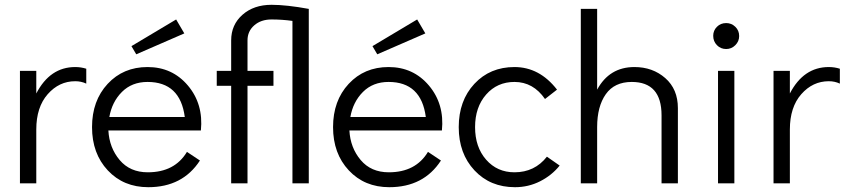

<svg xmlns="http://www.w3.org/2000/svg" viewBox="-20 -763 3515 799"><path d="M293 -484Q317 -484 339 -477V-415Q318 -425 293 -425Q226 -425 178.5 -371Q131 -317 131 -224V0H63V-468H131V-374Q188 -484 293 -484Z M747 -624 547 -537 527 -571 713 -682ZM594 -484Q697 -484 762 -407Q827 -330 816 -220H431Q435 -148 478 -97Q521 -46 595 -46Q707 -46 758 -131L812 -95Q740 16 597 16Q494 16 428.5 -54Q363 -124 363 -234Q363 -344 428 -414Q493 -484 594 -484ZM435 -276H749Q730 -422 594 -422Q529 -422 487.5 -380.5Q446 -339 435 -276Z M942 0V-406H882V-468H942V-595Q942 -660 989 -701.5Q1036 -743 1110 -743Q1172 -743 1265 -726V0H1197V-676Q1154 -682 1110 -682Q1066 -682 1038 -657.5Q1010 -633 1010 -595V-468H1118V-406H1010V0Z M1750 -624 1550 -537 1530 -571 1716 -682ZM1597 -484Q1700 -484 1765 -407Q1830 -330 1819 -220H1434Q1438 -148 1481 -97Q1524 -46 1598 -46Q1710 -46 1761 -131L1815 -95Q1743 16 1600 16Q1497 16 1431.5 -54Q1366 -124 1366 -234Q1366 -344 1431 -414Q1496 -484 1597 -484ZM1438 -276H1752Q1733 -422 1597 -422Q1532 -422 1490.5 -380.5Q1449 -339 1438 -276Z M2123 16Q2020 16 1954.5 -54Q1889 -124 1889 -234Q1889 -344 1954 -414Q2019 -484 2121 -484Q2225 -484 2298 -390L2248 -351Q2199 -422 2121 -422Q2049 -422 2003 -369.5Q1957 -317 1957 -234Q1957 -151 2003 -98.5Q2049 -46 2121 -46Q2205 -46 2256 -111L2309 -74Q2276 -33 2227.5 -8.5Q2179 16 2123 16Z M2620 -484Q2696 -484 2748.5 -438Q2801 -392 2801 -313V0H2733V-283Q2733 -422 2609 -422Q2537 -422 2501 -371Q2465 -320 2465 -234V0H2397V-726H2465V-390Q2516 -484 2620 -484Z M3002 -559Q2979 -559 2963.5 -575Q2948 -591 2948 -614Q2948 -636 2963.5 -651.5Q2979 -667 3002 -667Q3024 -667 3040 -651.5Q3056 -636 3056 -613Q3056 -591 3040 -575Q3024 -559 3002 -559ZM2968 0V-468H3036V0Z M3429 -484Q3453 -484 3475 -477V-415Q3454 -425 3429 -425Q3362 -425 3314.5 -371Q3267 -317 3267 -224V0H3199V-468H3267V-374Q3324 -484 3429 -484Z"/></svg>

Font: Didact Gothic
Style: Regular
Weight: 400
Designer: Daniel Johnson
Foundry: Daniel Johnson
Version: Version 2.101;PS 002.101;hotconv 1.0.88;makeotf.lib2.5.64775